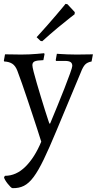

<svg xmlns="http://www.w3.org/2000/svg" viewBox="-29 -735 502 996"><path d="M36 241Q32 241 25 234Q18 227 10.5 217.5Q3 208 -2.5 198.5Q-8 189 -8 184L-3 177Q55 177 103 129.5Q151 82 185 0Q176 -29 164 -66Q152 -103 138.5 -143.5Q125 -184 111.5 -224.5Q98 -265 85 -302Q72 -339 61 -368Q51 -394 34.5 -404.5Q18 -415 -7 -416L-9 -420L-3 -453Q-3 -453 13 -453Q29 -453 49 -452.5Q69 -452 80 -452Q102 -452 123.5 -453Q145 -454 162 -455.5Q179 -457 189.5 -458Q200 -459 200 -459L202 -454L196 -423Q162 -422 150.5 -416.5Q139 -411 139 -397Q139 -388 145.5 -362.5Q152 -337 162 -303Q172 -269 183 -232.5Q194 -196 204 -164.5Q214 -133 220.5 -113.5Q227 -94 227 -94H231Q248 -135 268 -183.5Q288 -232 305.5 -277Q323 -322 334.5 -354Q346 -386 346 -393Q346 -407 337 -413Q328 -419 308 -419H262L260 -423L266 -456Q266 -456 281.5 -455Q297 -454 320.5 -453Q344 -452 368 -452Q386 -452 405.5 -452.5Q425 -453 439 -453Q453 -453 453 -453L446 -416Q424 -412 412.5 -400Q401 -388 390 -359L263 -55Q226 34 198 92Q170 150 145.5 183Q121 216 95 229Q69 242 36 241ZM190 -521 181 -523 161 -542Q188 -571 214.5 -601.5Q241 -632 263 -657.5Q285 -683 298 -699Q311 -715 311 -715L321 -713L359 -672L358 -661Q358 -661 333.5 -642Q309 -623 270.5 -591Q232 -559 190 -521Z"/></svg>

Font: Alegreya
Style: Regular
Weight: 400
Designer: Juan Pablo del Peral
Foundry: Huerta Tipografica
Version: Version 2.009